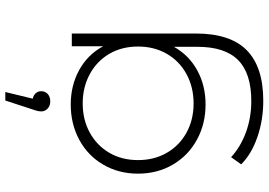

<svg xmlns="http://www.w3.org/2000/svg" viewBox="-164 -648 1010 722"><g transform="rotate(-90 341.0 -287.0)"><path d="M576 -522V-56Q576 74 513 136Q450 198 323 198Q251 198 187 176Q123 154 84 115L111 77Q150 113 205 133Q260 153 322 153Q426 153 476 103.5Q526 54 526 -50V-138Q494 -81 437 -50Q380 -19 309 -19Q236 -19 176.5 -51.5Q117 -84 83 -142Q49 -200 49 -273Q49 -346 83 -404Q117 -462 176.5 -494Q236 -526 309 -526Q381 -526 439 -494Q497 -462 528 -404V-522ZM527 -273Q527 -334 499.5 -381Q472 -428 423 -454.5Q374 -481 313 -481Q252 -481 203.5 -454.5Q155 -428 127.5 -381Q100 -334 100 -273Q100 -212 127.5 -164.5Q155 -117 203.5 -90.5Q252 -64 313 -64Q374 -64 423 -90.5Q472 -117 499.5 -164.5Q527 -212 527 -273ZM359 -637Q359 -622 348.5 -612.5Q338 -603 321 -603Q304 -603 293.5 -613Q283 -623 283 -637Q283 -647 287 -659Q291 -671 292 -674L324 -772H356L331 -669Q344 -666 351.5 -657.5Q359 -649 359 -637Z"/></g></svg>

Font: Montserrat Atlas Light
Style: Regular
Weight: 300
Designer: Julieta Ulanovsky
Foundry: Julieta Ulanovsky
Version: Version 7.200